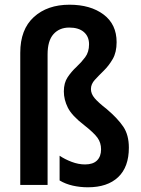

<svg xmlns="http://www.w3.org/2000/svg" viewBox="-20 -785 599 815"><path d="M475 -606Q475 -563 458.5 -534.5Q442 -506 420.5 -485Q399 -464 382.5 -446Q366 -428 366 -407Q366 -387 381.5 -368.5Q397 -350 433 -322Q480 -282 503.5 -247Q527 -212 527 -158Q527 -76 481.5 -33Q436 10 353 10Q320 10 289 3Q258 -4 233 -19V-124Q255 -109 284 -98Q313 -87 341 -87Q375 -87 392 -104Q409 -121 409 -151Q409 -179 394 -200Q379 -221 337 -254Q285 -294 268 -328Q251 -362 251 -397Q251 -433 267 -457Q283 -481 304 -500.5Q325 -520 341.5 -542Q358 -564 358 -597Q358 -630 336 -649Q314 -668 274 -668Q232 -668 207 -640Q182 -612 182 -554V0H66V-561Q66 -660 123.5 -712.5Q181 -765 275 -765Q364 -765 419.5 -723.5Q475 -682 475 -606Z"/></svg>

Font: Noto Sans Devanagari Condensed SemiBold
Style: Regular
Weight: 600
Width: 3
Designer: Jelle Bosma - Monotype Design Team
Foundry: Monotype Imaging Inc.
Version: Version 2.004; ttfautohint (v1.8.4.7-5d5b)